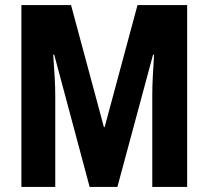

<svg xmlns="http://www.w3.org/2000/svg" viewBox="-20 -734 818 754"><path d="M332 0H441L581 -519H585C581 -456 578 -405 578 -360V0H715V-714H520L391 -235H388L259 -714H64V0H197V-358C197 -399 194 -453 189 -519H193Z"/></svg>

Font: Noto Sans Oriya ExtCond Bold
Style: Bold
Weight: 700
Width: 2
Designer: Amélie Bonet and Sol Matas
Foundry: Google LLC
Version: Version 2.006